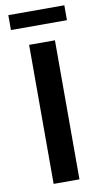

<svg xmlns="http://www.w3.org/2000/svg" viewBox="-96 -907 510 952"><g transform="rotate(-10 159.5 -431.5)"><path d="M94 0V-700H224V0ZM18 -788V-863H300V-788Z"/></g></svg>

Font: MOST Montserrat SemiBold
Style: Regular
Weight: 600
Designer: Julieta Ulanovsky
Foundry: Julieta Ulanovsky
Version: Version 8.000;March 11, 2024;FontCreator 15.0.0.2926 64-bit